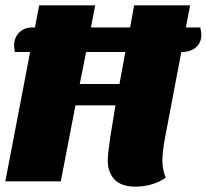

<svg xmlns="http://www.w3.org/2000/svg" viewBox="-27 -680 775 720"><path d="M591 -159Q582 -109 582 -77Q582 -58 586 -40.5Q590 -23 595 -14Q571 3 541 11.5Q511 20 481 20Q429 20 403 -6.5Q377 -33 377 -79Q377 -102 387 -169L406 -285H256L201 0H-7L86 -485H29Q26 -494 26 -512Q27 -541 46 -559Q65 -577 94 -577H104L120 -660H330L314 -577H461L476 -660H686L670 -577H724Q728 -561 728 -549Q728 -521 708.5 -503Q689 -485 653 -485ZM421 -365 443 -485H296L272 -365Z"/></svg>

Font: Sansita ExtraBold Italic
Style: Regular
Weight: 800
Italic angle: -11°
Designer: Pablo Cosgaya
Foundry: Omnibus-Type
Version: Version 1.006